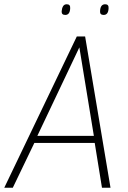

<svg xmlns="http://www.w3.org/2000/svg" viewBox="-47 -880 598 900"><path d="M-27 0 313 -709H352L471 0H431L397 -210H114L13 0ZM128 -243H393L325 -658ZM439 -810Q421 -810 422 -827Q423 -860 446 -860Q463 -860 462 -842Q461 -810 439 -810ZM259 -810Q241 -810 242 -827Q243 -841 248.5 -850.5Q254 -860 266 -860Q283 -860 282 -842Q281 -810 259 -810Z"/></svg>

Font: Georama ExtraLight
Style: Italic
Weight: 200
Italic angle: -9°
Designer: Jean-Baptiste Levee
Foundry: Production Type
Version: Version 1.000